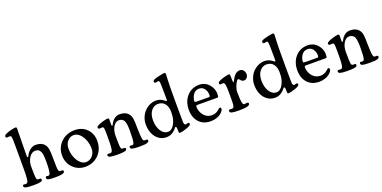

<svg xmlns="http://www.w3.org/2000/svg" viewBox="-15 -1489 4539 2281"><g transform="rotate(-20 2255.0 -348.5)"><path d="M90.8 -208V-498.5Q90.8 -589.4 87.4 -611.8Q84 -634.3 68.4 -635.7Q59.6 -636.7 48.6 -634.5Q37.6 -632.3 32.7 -632.8Q25.4 -633.8 21 -638.7Q16.6 -643.6 16.6 -651.4Q16.6 -661.1 23.2 -667Q29.8 -672.9 49.3 -681.6Q71.8 -691.9 109.4 -701.2Q147 -710.4 165.5 -710.4Q174.3 -710.4 177.5 -706.1Q180.7 -701.7 180.7 -690.4Q180.7 -681.2 178.2 -529.1Q175.8 -377 175.8 -349.1Q175.8 -329.6 183.6 -329.6Q186 -329.6 187.7 -330.6Q189.5 -331.5 191.2 -333.7Q192.9 -335.9 193.8 -337.9Q194.8 -339.8 196.8 -344.2Q198.7 -348.6 200.2 -351.1Q219.2 -387.2 252 -411.1Q284.7 -435.1 317.4 -435.1Q396.5 -435.1 432.6 -386.2Q452.1 -359.4 457 -321.3Q461.9 -283.2 461.9 -209Q461.9 -82 469.2 -59.6Q474.1 -43.5 489.3 -42Q495.1 -41.5 502.9 -42.2Q510.7 -43 515.1 -42.5Q520.5 -41.5 524.7 -37.4Q528.8 -33.2 528.8 -26.9Q528.8 -16.1 521.5 -9.3Q514.2 -2.4 487.3 2.7Q460.4 7.8 412.1 7.8Q345.7 7.8 323.7 1.5Q301.8 -4.9 301.8 -22.5Q301.8 -39.1 314 -40.5Q317.9 -40.5 326.4 -39.1Q335 -37.6 339.4 -38.1Q344.2 -38.6 347.2 -39.8Q350.1 -41 353.5 -44.7Q356.9 -48.3 358.9 -54.7Q372.1 -89.4 372.1 -205.1Q372.1 -232.4 371.1 -251.5Q370.1 -270.5 367.4 -291Q364.7 -311.5 359.1 -324.7Q353.5 -337.9 344.7 -349.4Q335.9 -360.8 322.3 -366Q308.6 -371.1 290 -371.1Q247.6 -371.1 215.3 -323.5Q183.1 -275.9 183.1 -210.9Q183.1 -83 189.9 -58.6Q194.8 -40.5 210 -39.6Q216.3 -38.6 223.6 -39.3Q231 -40 234.9 -39.6Q240.2 -38.6 244.4 -34.4Q248.5 -30.3 248.5 -24.9Q248.5 -12.7 239.7 -6.1Q231 0.5 204.8 4.2Q178.7 7.8 129.4 7.8Q64.5 7.8 38.8 0.5Q13.2 -6.8 13.2 -23.4Q13.2 -38.1 25.4 -39.6Q29.8 -40 40.5 -38.8Q51.3 -37.6 55.7 -38.1Q73.7 -41 79.1 -56.2Q90.8 -83.5 90.8 -208Z M572.8 -209.5Q572.8 -307.1 641.4 -374Q710 -440.9 814 -440.9Q907.7 -440.9 966.8 -381.3Q1025.9 -321.8 1025.9 -225.6Q1025.9 -159.2 995.8 -104.7Q965.8 -50.3 912.4 -18.8Q858.9 12.7 792.5 12.7Q698.2 12.7 635.5 -50.8Q572.8 -114.3 572.8 -209.5ZM814.9 -37.1Q863.3 -37.1 897.2 -74Q931.2 -110.8 931.2 -167Q931.2 -219.7 912.8 -270.5Q894.5 -321.3 860.1 -355.5Q825.7 -389.6 784.2 -389.6Q737.8 -389.6 705.1 -352.3Q672.4 -314.9 672.4 -256.3Q672.4 -203.1 690.9 -152.8Q709.5 -102.5 742.9 -69.8Q776.4 -37.1 814.9 -37.1Z M1157.7 -206.1V-241.2Q1157.7 -321.8 1154.5 -339.6Q1151.4 -357.4 1135.7 -358.9Q1127 -359.9 1115.5 -357.9Q1104 -356 1099.6 -356.4Q1092.8 -357.4 1088.1 -362.5Q1083.5 -367.7 1083.5 -375Q1083.5 -384.8 1090.1 -390.1Q1096.7 -395.5 1116.2 -404.8Q1140.1 -415.5 1177 -425.8Q1213.9 -436 1231.9 -436Q1240.7 -436 1243.9 -431.4Q1247.1 -426.8 1247.1 -416Q1247.1 -405.8 1246.8 -391.6Q1246.6 -377.4 1246.6 -357.9Q1246.6 -337.9 1253.4 -337.9Q1255.9 -337.9 1257.6 -338.9Q1259.3 -339.8 1261 -342.3Q1262.7 -344.7 1263.9 -346.7Q1265.1 -348.6 1267.3 -353Q1269.5 -357.4 1270.5 -359.9Q1289.1 -395.5 1318.1 -415.5Q1347.2 -435.5 1380.4 -435.5Q1459.5 -435.5 1495.6 -386.7Q1515.1 -360.4 1519.8 -322.5Q1524.4 -284.7 1524.4 -209Q1524.4 -165.5 1527.6 -120.8Q1530.8 -76.2 1536.1 -60.1Q1541.5 -43.9 1556.6 -42.5Q1562 -41.5 1570.3 -42.2Q1578.6 -43 1582 -43Q1587.4 -42 1591.6 -37.8Q1595.7 -33.7 1595.7 -27.3Q1595.7 -19 1591.6 -13.4Q1587.4 -7.8 1575.7 -2.7Q1564 2.4 1539.8 4.9Q1515.6 7.3 1479 7.3Q1411.6 7.3 1386.7 0.7Q1361.8 -5.9 1361.8 -22.9Q1361.8 -40 1374.5 -40.5Q1378.4 -41 1387.2 -39.3Q1396 -37.6 1399.9 -38.6Q1404.8 -39.1 1408 -40.3Q1411.1 -41.5 1414.1 -45.2Q1417 -48.8 1419.4 -55.2Q1430.7 -84.5 1430.7 -205.6Q1430.7 -238.8 1429.4 -260.7Q1428.2 -282.7 1423.3 -305.7Q1418.5 -328.6 1409.7 -341.8Q1400.9 -355 1385.5 -363.3Q1370.1 -371.6 1348.1 -371.6Q1306.6 -371.6 1278.3 -324.2Q1250 -276.9 1250 -210.9Q1250 -81.5 1256.3 -59.1Q1261.2 -41 1276.9 -39.6Q1282.7 -39.1 1290.3 -39.6Q1297.9 -40 1302.2 -39.6Q1307.1 -39.1 1311 -34.9Q1314.9 -30.8 1314.9 -24.9Q1314.9 -12.7 1306.2 -6.3Q1297.4 0 1271.2 3.7Q1245.1 7.3 1195.8 7.3Q1130.4 7.3 1105 0Q1079.6 -7.3 1079.6 -23.9Q1079.6 -39.1 1091.8 -39.6Q1096.2 -40.5 1107.4 -39.3Q1118.7 -38.1 1122.6 -38.6Q1139.6 -40.5 1146 -56.6Q1157.7 -84 1157.7 -206.1Z M1633.3 -213.4Q1633.3 -261.7 1651.4 -304.9Q1669.4 -348.1 1698.7 -377.4Q1728 -406.7 1765.9 -423.8Q1803.7 -440.9 1842.8 -440.9Q1896 -440.9 1941.4 -404.8Q1944.3 -402.3 1948.2 -399.4Q1952.1 -396.5 1953.9 -395.3Q1955.6 -394 1957.5 -393.1Q1959.5 -392.1 1961.4 -392.1Q1968.3 -392.1 1968.3 -403.8V-460.4Q1968.3 -613.8 1961.9 -634.8Q1958.5 -647 1945.3 -647.9Q1941.4 -647.9 1931.4 -644.8Q1921.4 -641.6 1913.1 -642.1Q1905.8 -642.6 1901.1 -647.7Q1896.5 -652.8 1896.5 -661.1Q1896.5 -670.4 1904.1 -676.5Q1911.6 -682.6 1929.7 -688.5Q1955.6 -697.3 1995.6 -705.6Q2035.6 -713.9 2051.3 -713.9Q2063.5 -713.9 2063.5 -693.8Q2063.5 -690.4 2060.3 -617.2Q2057.1 -543.9 2057.1 -446.8V-301.8Q2057.1 -250 2057.6 -201.9Q2058.1 -153.8 2058.6 -124.5Q2059.1 -95.2 2059.1 -87.9Q2059.1 -74.7 2064.5 -64.5Q2069.8 -54.2 2080.1 -53.2Q2088.9 -52.7 2096.9 -56.6Q2105 -60.5 2111.8 -60.5Q2127.4 -58.6 2127.4 -42.5Q2127.4 -21 2060.5 -0.5Q2007.8 17.1 1986.8 17.1Q1976.1 17.1 1972.7 13.2Q1969.2 9.3 1969.2 -4.4Q1968.3 -26.9 1968.3 -37.1Q1968.3 -65.9 1955.6 -65.9Q1953.1 -65.9 1950.4 -64Q1947.8 -62 1945.6 -59.3Q1943.4 -56.6 1938.5 -50.5Q1933.6 -44.4 1928.7 -39.1Q1881.3 12.7 1816.4 12.7Q1761.2 12.7 1719 -18.1Q1676.8 -48.8 1655 -99.9Q1633.3 -150.9 1633.3 -213.4ZM1854.5 -42Q1901.4 -42 1934.6 -100.1Q1967.8 -158.2 1967.8 -232.4L1968.3 -255.4Q1968.8 -315.4 1938.7 -355.2Q1908.7 -395 1851.1 -395Q1801.3 -395 1766.1 -351.6Q1731 -308.1 1731 -232.4Q1731 -152.3 1765.6 -97.2Q1800.3 -42 1854.5 -42Z M2390.6 -441.4Q2422.4 -441.4 2450.2 -430.2Q2478 -418.9 2497.3 -400.9Q2516.6 -382.8 2530.5 -360.4Q2544.4 -337.9 2551 -314.9Q2557.6 -292 2557.6 -271Q2557.6 -252.4 2555.2 -235.4Q2554.2 -222.7 2534.7 -222.7L2294.9 -223.6Q2281.2 -223.6 2276.1 -220.5Q2271 -217.3 2271 -209Q2271 -185.5 2273.9 -172.4Q2287.1 -116.7 2323.5 -82.8Q2359.9 -48.8 2413.6 -48.8Q2437 -48.8 2458 -57.1Q2479 -65.4 2490.5 -75.2Q2502 -85 2512.2 -93.3Q2522.5 -101.6 2527.8 -101.6Q2543 -101.6 2543 -82Q2543 -70.8 2531.5 -54.9Q2520 -39.1 2499.8 -23.4Q2479.5 -7.8 2446.5 2.9Q2413.6 13.7 2376 13.7Q2281.7 13.7 2227.5 -45.4Q2173.3 -104.5 2173.3 -201.7Q2173.3 -306.6 2233.6 -374Q2293.9 -441.4 2390.6 -441.4ZM2451.2 -262.7Q2464.4 -262.7 2464.4 -287.6Q2464.4 -330.1 2440.2 -364.3Q2416 -398.4 2372.6 -398.4Q2305.7 -398.4 2277.3 -317.4Q2270 -295.4 2270 -275.4Q2270 -267.6 2276.9 -265.6Q2283.7 -263.7 2301.8 -263.7Z M2691.9 -201.7V-236.3Q2691.9 -305.7 2686.3 -333Q2680.7 -360.4 2665 -361.3Q2655.8 -362.3 2646.7 -359.9Q2637.7 -357.4 2633.8 -357.9Q2617.2 -359.9 2617.2 -377Q2617.2 -387.7 2624 -393.3Q2630.9 -398.9 2650.4 -407.2Q2678.2 -419.4 2714.1 -428Q2750 -436.5 2763.7 -436.5Q2769.5 -436.5 2772.2 -433.8Q2774.9 -431.2 2775.6 -427.5Q2776.4 -423.8 2776.9 -415.5Q2778.3 -394 2778.3 -358.9Q2778.3 -329.1 2785.2 -329.1Q2788.6 -329.1 2805.2 -362.8Q2844.2 -438 2901.9 -438Q2931.2 -438 2947.5 -416.3Q2963.9 -394.5 2963.9 -366.7Q2963.9 -344.2 2948.5 -325.2Q2933.1 -306.2 2912.6 -306.2Q2900.4 -306.2 2891.1 -310.1Q2881.8 -314 2876.7 -319.6Q2871.6 -325.2 2867.2 -330.8Q2862.8 -336.4 2858.2 -340.3Q2853.5 -344.2 2847.7 -344.2Q2839.8 -344.2 2835.9 -338.9Q2816.4 -315.9 2801 -276.1Q2785.6 -236.3 2785.6 -203.1Q2785.6 -100.1 2796.9 -61.5Q2802.2 -42.5 2817.9 -41Q2824.2 -40.5 2837.6 -43.5Q2851.1 -46.4 2856 -45.9Q2861.8 -44.9 2866.5 -40.5Q2871.1 -36.1 2871.1 -29.3Q2871.1 -11.2 2841.3 -1.7Q2811.5 7.8 2739.7 7.8Q2669.9 7.8 2644 1.2Q2618.2 -5.4 2618.2 -23.4Q2618.2 -39.6 2630.9 -41Q2635.7 -42 2647.2 -41Q2658.7 -40 2662.6 -40.5Q2678.7 -41.5 2685.1 -57.1Q2687.5 -63.5 2689.2 -75.9Q2690.9 -88.4 2691.4 -106.9Q2691.9 -125.5 2692.1 -138.4Q2692.4 -151.4 2692.1 -173.8Q2691.9 -196.3 2691.9 -201.7Z M3004.9 -213.4Q3004.9 -261.7 3022.9 -304.9Q3041 -348.1 3070.3 -377.4Q3099.6 -406.7 3137.5 -423.8Q3175.3 -440.9 3214.4 -440.9Q3267.6 -440.9 3313 -404.8Q3315.9 -402.3 3319.8 -399.4Q3323.7 -396.5 3325.4 -395.3Q3327.1 -394 3329.1 -393.1Q3331.1 -392.1 3333 -392.1Q3339.8 -392.1 3339.8 -403.8V-460.4Q3339.8 -613.8 3333.5 -634.8Q3330.1 -647 3316.9 -647.9Q3313 -647.9 3303 -644.8Q3293 -641.6 3284.7 -642.1Q3277.3 -642.6 3272.7 -647.7Q3268.1 -652.8 3268.1 -661.1Q3268.1 -670.4 3275.6 -676.5Q3283.2 -682.6 3301.3 -688.5Q3327.1 -697.3 3367.2 -705.6Q3407.2 -713.9 3422.9 -713.9Q3435.1 -713.9 3435.1 -693.8Q3435.1 -690.4 3431.9 -617.2Q3428.7 -543.9 3428.7 -446.8V-301.8Q3428.7 -250 3429.2 -201.9Q3429.7 -153.8 3430.2 -124.5Q3430.7 -95.2 3430.7 -87.9Q3430.7 -74.7 3436 -64.5Q3441.4 -54.2 3451.7 -53.2Q3460.4 -52.7 3468.5 -56.6Q3476.6 -60.5 3483.4 -60.5Q3499 -58.6 3499 -42.5Q3499 -21 3432.1 -0.5Q3379.4 17.1 3358.4 17.1Q3347.7 17.1 3344.2 13.2Q3340.8 9.3 3340.8 -4.4Q3339.8 -26.9 3339.8 -37.1Q3339.8 -65.9 3327.1 -65.9Q3324.7 -65.9 3322 -64Q3319.3 -62 3317.1 -59.3Q3314.9 -56.6 3310.1 -50.5Q3305.2 -44.4 3300.3 -39.1Q3252.9 12.7 3188 12.7Q3132.8 12.7 3090.6 -18.1Q3048.3 -48.8 3026.6 -99.9Q3004.9 -150.9 3004.9 -213.4ZM3226.1 -42Q3272.9 -42 3306.2 -100.1Q3339.4 -158.2 3339.4 -232.4L3339.8 -255.4Q3340.3 -315.4 3310.3 -355.2Q3280.3 -395 3222.7 -395Q3172.9 -395 3137.7 -351.6Q3102.5 -308.1 3102.5 -232.4Q3102.5 -152.3 3137.2 -97.2Q3171.9 -42 3226.1 -42Z M3762.2 -441.4Q3793.9 -441.4 3821.8 -430.2Q3849.6 -418.9 3868.9 -400.9Q3888.2 -382.8 3902.1 -360.4Q3916 -337.9 3922.6 -314.9Q3929.2 -292 3929.2 -271Q3929.2 -252.4 3926.8 -235.4Q3925.8 -222.7 3906.2 -222.7L3666.5 -223.6Q3652.8 -223.6 3647.7 -220.5Q3642.6 -217.3 3642.6 -209Q3642.6 -185.5 3645.5 -172.4Q3658.7 -116.7 3695.1 -82.8Q3731.4 -48.8 3785.2 -48.8Q3808.6 -48.8 3829.6 -57.1Q3850.6 -65.4 3862.1 -75.2Q3873.5 -85 3883.8 -93.3Q3894 -101.6 3899.4 -101.6Q3914.6 -101.6 3914.6 -82Q3914.6 -70.8 3903.1 -54.9Q3891.6 -39.1 3871.3 -23.4Q3851.1 -7.8 3818.1 2.9Q3785.2 13.7 3747.6 13.7Q3653.3 13.7 3599.1 -45.4Q3544.9 -104.5 3544.9 -201.7Q3544.9 -306.6 3605.2 -374Q3665.5 -441.4 3762.2 -441.4ZM3822.8 -262.7Q3835.9 -262.7 3835.9 -287.6Q3835.9 -330.1 3811.8 -364.3Q3787.6 -398.4 3744.1 -398.4Q3677.2 -398.4 3648.9 -317.4Q3641.6 -295.4 3641.6 -275.4Q3641.6 -267.6 3648.4 -265.6Q3655.3 -263.7 3673.3 -263.7Z M4069.3 -206.1V-241.2Q4069.3 -321.8 4066.2 -339.6Q4063 -357.4 4047.4 -358.9Q4038.6 -359.9 4027.1 -357.9Q4015.6 -356 4011.2 -356.4Q4004.4 -357.4 3999.8 -362.5Q3995.1 -367.7 3995.1 -375Q3995.1 -384.8 4001.7 -390.1Q4008.3 -395.5 4027.8 -404.8Q4051.8 -415.5 4088.6 -425.8Q4125.5 -436 4143.6 -436Q4152.3 -436 4155.5 -431.4Q4158.7 -426.8 4158.7 -416Q4158.7 -405.8 4158.4 -391.6Q4158.2 -377.4 4158.2 -357.9Q4158.2 -337.9 4165 -337.9Q4167.5 -337.9 4169.2 -338.9Q4170.9 -339.8 4172.6 -342.3Q4174.3 -344.7 4175.5 -346.7Q4176.8 -348.6 4179 -353Q4181.2 -357.4 4182.1 -359.9Q4200.7 -395.5 4229.7 -415.5Q4258.8 -435.5 4292 -435.5Q4371.1 -435.5 4407.2 -386.7Q4426.8 -360.4 4431.4 -322.5Q4436 -284.7 4436 -209Q4436 -165.5 4439.2 -120.8Q4442.4 -76.2 4447.8 -60.1Q4453.1 -43.9 4468.3 -42.5Q4473.6 -41.5 4481.9 -42.2Q4490.2 -43 4493.7 -43Q4499 -42 4503.2 -37.8Q4507.3 -33.7 4507.3 -27.3Q4507.3 -19 4503.2 -13.4Q4499 -7.8 4487.3 -2.7Q4475.6 2.4 4451.4 4.9Q4427.2 7.3 4390.6 7.3Q4323.2 7.3 4298.3 0.7Q4273.4 -5.9 4273.4 -22.9Q4273.4 -40 4286.1 -40.5Q4290 -41 4298.8 -39.3Q4307.6 -37.6 4311.5 -38.6Q4316.4 -39.1 4319.6 -40.3Q4322.8 -41.5 4325.7 -45.2Q4328.6 -48.8 4331.1 -55.2Q4342.3 -84.5 4342.3 -205.6Q4342.3 -238.8 4341.1 -260.7Q4339.8 -282.7 4335 -305.7Q4330.1 -328.6 4321.3 -341.8Q4312.5 -355 4297.1 -363.3Q4281.7 -371.6 4259.8 -371.6Q4218.3 -371.6 4189.9 -324.2Q4161.6 -276.9 4161.6 -210.9Q4161.6 -81.5 4168 -59.1Q4172.9 -41 4188.5 -39.6Q4194.3 -39.1 4201.9 -39.6Q4209.5 -40 4213.9 -39.6Q4218.8 -39.1 4222.7 -34.9Q4226.6 -30.8 4226.6 -24.9Q4226.6 -12.7 4217.8 -6.3Q4209 0 4182.9 3.7Q4156.7 7.3 4107.4 7.3Q4042 7.3 4016.6 0Q3991.2 -7.3 3991.2 -23.9Q3991.2 -39.1 4003.4 -39.6Q4007.8 -40.5 4019 -39.3Q4030.3 -38.1 4034.2 -38.6Q4051.3 -40.5 4057.6 -56.6Q4069.3 -84 4069.3 -206.1Z"/></g></svg>

Font: Cooper* Medium
Style: Regular
Weight: 500
Designer: Owen Earl
Foundry: indestructible type*
Version: Version 0.001